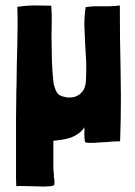

<svg xmlns="http://www.w3.org/2000/svg" viewBox="-20 -523 498 708"><path d="M209 -7.8Q225.6 -10.7 241.2 -15.6Q256.8 -21.5 268.6 -30.3Q282.2 -39.1 291 -53.7Q292 -40 291 -29.3Q291 -17.6 293 -1Q293.9 3.9 311.5 3.9Q330.1 3.9 351.6 2Q375 1 396.5 -1Q417 -2 422.9 -2Q425.8 -83 425.8 -161.1Q425.8 -210 424.8 -256.8Q421.9 -379.9 421.9 -502.9Q398.4 -500 384.8 -500Q371.1 -500 359.4 -500Q347.7 -500 335 -500Q321.3 -500 295.9 -497.1Q291 -463.9 291 -430.7Q292 -397.5 293.9 -363.3Q295.9 -329.1 297.9 -293.9Q298.8 -258.8 296.9 -224.6Q294.9 -198.2 283.2 -184.6Q271.5 -170.9 255.9 -166Q241.2 -162.1 225.6 -164.1Q210 -167 202.1 -170.9Q201.2 -171.9 200.2 -171.9Q199.2 -171.9 198.2 -172.9Q190.4 -178.7 185.5 -190.4Q180.7 -201.2 177.7 -214.8Q175.8 -228.5 174.8 -243.2Q173.8 -257.8 172.9 -269.5Q170.9 -296.9 170.9 -328.1Q169.9 -359.4 169.9 -389.6Q170.9 -420.9 170.9 -450.2Q170.9 -478.5 168.9 -502Q133.8 -502 106.4 -502.9Q79.1 -502.9 43.9 -498Q44.9 -469.7 44.9 -434.6Q44.9 -400.4 43.9 -362.3Q43 -324.2 42 -284.2Q41 -244.1 41 -207Q40 -193.4 40 -161.1Q40 -129.9 39.1 -89.8Q39.1 -50.8 39.1 -8.8Q39.1 34.2 39.1 70.3Q39.1 107.4 39.1 132.8Q40 159.2 40 164.1Q46.9 162.1 68.4 163.1Q88.9 164.1 112.3 164.1Q127.9 165 141.6 165Q149.4 165 156.2 164.1Q175.8 164.1 180.7 158.2Q180.7 146.5 180.7 140.6Q179.7 135.7 178.7 130.9Q178.7 127 178.7 120.1Q177.7 114.3 176.8 99.6Q176.8 85.9 176.8 61.5Q176.8 37.1 176.8 -3.9Q193.4 -5.9 209 -7.8Z"/></svg>

Font: Londrina Solid
Style: NNS
Weight: 400
Designer: Marcelo Magalhaes
Version: Version 1.002